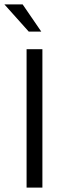

<svg xmlns="http://www.w3.org/2000/svg" viewBox="-41 -854 293 874"><path d="M152 -630V0H80V-630ZM-21 -834H62L147 -710H90Z"/></svg>

Font: Mukta Mahee Light
Style: Regular
Weight: 300
Designer: Shuchita Grover, Noopur Datye, Girish Dalvi, Yashodeep Gholap
Foundry: Ek Type
Version: Version 2.538;PS 1.000;hotconv 16.6.51;makeotf.lib2.5.65220;